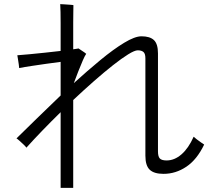

<svg xmlns="http://www.w3.org/2000/svg" viewBox="-20 -843 1040 931"><path d="M274 68V-299Q228 -254 185.5 -210Q143 -166 108 -127Q105 -132 95 -141.5Q85 -151 75 -160Q65 -169 60 -172Q100 -211 156 -266Q212 -321 274 -380V-543Q241 -539 203.5 -533.5Q166 -528 132 -523Q98 -518 73 -513Q73 -518 71 -531Q69 -544 67 -557Q65 -570 64 -575Q88 -577 123 -580Q158 -583 197.5 -587.5Q237 -592 274 -596V-688Q274 -705 274 -731.5Q274 -758 273.5 -784Q273 -810 272 -823Q276 -823 290.5 -822Q305 -821 319.5 -820Q334 -819 336 -818Q336 -811 335.5 -785.5Q335 -760 335 -733Q335 -706 335 -692V-604Q342 -605 348.5 -606Q355 -607 361 -608Q366 -604 378 -596.5Q390 -589 398 -582Q392 -574 381.5 -550Q371 -526 359.5 -496.5Q348 -467 338 -440Q404 -500 467 -552Q530 -604 582 -635.5Q634 -667 666 -667Q707 -667 726.5 -648.5Q746 -630 746 -584V-109Q746 -84 755 -74.5Q764 -65 788 -65Q826 -65 860 -94.5Q894 -124 919 -180Q923 -176 934 -167.5Q945 -159 956 -151.5Q967 -144 970 -142Q935 -69 883.5 -34.5Q832 0 773 0Q727 0 706 -20Q685 -40 685 -88V-560Q685 -583 675.5 -591Q666 -599 648 -599Q633 -599 601.5 -579.5Q570 -560 527.5 -526.5Q485 -493 435.5 -449.5Q386 -406 335 -358V68Z"/></svg>

Font: Zen Kaku Gothic Antique
Style: Regular
Weight: 400
Designer: Yoshimichi Ohira
Foundry: Positype
Version: Version 1.001